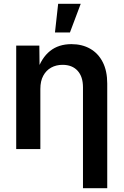

<svg xmlns="http://www.w3.org/2000/svg" viewBox="-20 -777 644 1001"><path d="M190.4 -313.5V0H64.5V-539.1H185.1L186.5 -405.3H173.3Q196.3 -475.6 241 -511.2Q285.6 -546.9 352.5 -546.9Q408.2 -546.9 450.2 -522.9Q492.2 -499 515.6 -453.1Q539.1 -407.2 539.1 -341.3V204.1H412.6V-321.8Q412.6 -377.4 384.5 -408.2Q356.4 -439 306.2 -439Q272.9 -439 246.8 -424.6Q220.7 -410.2 205.6 -382.3Q190.4 -354.5 190.4 -313.5ZM266.6 -607.9 283.2 -757.3H400.9L344.7 -607.9Z"/></svg>

Font: Inter 18pt SemiBold
Style: Regular
Weight: 600
Designer: Rasmus Andersson
Foundry: rsms
Version: Version 4.001;git-66647c0bb